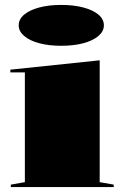

<svg xmlns="http://www.w3.org/2000/svg" viewBox="-20 -760 505 780"><path d="M228 -574Q178 -574 139 -584.5Q100 -595 78 -614Q56 -633 56 -657Q56 -682 78 -700.5Q100 -719 139 -729.5Q178 -740 228 -740Q280 -740 319 -729.5Q358 -719 380 -700.5Q402 -682 402 -657Q402 -633 380 -614Q358 -595 319 -584.5Q280 -574 228 -574ZM24 0V-10L81 -20V-466H22V-477L385 -515V-20L442 -10V0Z"/></svg>

Font: Kalnia SemiExpanded SemiBold
Style: Regular
Weight: 600
Width: 6
Designer: Frida Medrano
Foundry: Frida Medrano
Version: Version 1.105